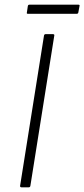

<svg xmlns="http://www.w3.org/2000/svg" viewBox="-20 -801 360 821"><path d="M72 0Q65 0 66 -7L168 -648Q169 -655 175 -655H206Q214 -655 212 -648L110 -7Q109 0 103 0ZM99 -742Q93 -742 95 -748L99 -775Q100 -781 106 -781H315Q322 -781 320 -775L315 -748Q314 -742 308 -742Z"/></svg>

Font: Sofia Sans ExtraLight
Style: Italic
Weight: 250
Italic angle: -9°
Version: Version 4.100-B